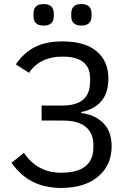

<svg xmlns="http://www.w3.org/2000/svg" viewBox="-20 -914 633 946"><path d="M145 -835V-847Q145 -894 195 -894Q245 -894 245 -847V-835Q245 -788 195 -788Q145 -788 145 -835ZM331 -835V-847Q331 -894 381 -894Q431 -894 431 -847V-835Q431 -788 381 -788Q331 -788 331 -835ZM281 12Q122 12 37 -112L98 -161Q164 -63 281 -63Q440 -63 440 -188V-201Q440 -257 403 -288.5Q366 -320 290 -320H185V-394H284Q357 -394 390.5 -423.5Q424 -453 424 -514V-528Q424 -635 288 -635Q176 -635 123 -555L58 -597Q97 -654 151.5 -682Q206 -710 288 -710Q399 -710 456.5 -661Q514 -612 514 -527Q514 -390 381 -362V-357Q447 -349 488.5 -308Q530 -267 530 -193Q530 -100 463.5 -44Q397 12 281 12Z"/></svg>

Font: Aneliza
Style: Regular
Weight: 400
Designer: Mike Abbink, Paul van der Laan, Pieter van Rosmalen
Foundry: Bold Monday
Version: Version 3.0